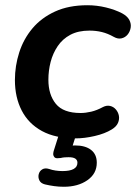

<svg xmlns="http://www.w3.org/2000/svg" viewBox="-20 -519 520 734"><path d="M270 10Q192 10 140.5 -18Q89 -46 63 -96.5Q37 -147 37 -213Q37 -267 53.5 -318.5Q70 -370 104 -410.5Q138 -451 190.5 -475Q243 -499 314 -499Q350 -499 385 -490.5Q420 -482 447 -468Q467 -457 474.5 -442.5Q482 -428 479.5 -413Q477 -398 468 -387Q459 -376 445 -372.5Q431 -369 415 -378Q392 -391 369.5 -396.5Q347 -402 322 -402Q279 -402 249 -386Q219 -370 200.5 -342.5Q182 -315 173.5 -282Q165 -249 165 -214Q165 -157 193.5 -122Q222 -87 288 -87Q307 -87 328.5 -92Q350 -97 374 -110Q388 -117 401 -114Q414 -111 423 -100.5Q432 -90 434.5 -76.5Q437 -63 431 -49Q425 -35 407 -24Q381 -8 342 1Q303 10 270 10ZM224 195Q205 195 187 192.5Q169 190 152 186Q136 182 130.5 170.5Q125 159 128 147Q131 135 141.5 128.5Q152 122 168 127Q179 131 192.5 133Q206 135 219 135Q247 135 261.5 127Q276 119 276 103Q276 93 268 87.5Q260 82 242 82Q235 82 227.5 82.5Q220 83 212 85Q204 86 198 86Q192 86 188 82Q184 77 183.5 72Q183 67 185 59L210 -20H276L252 56L221 45Q233 41 245 39Q257 37 267 37Q306 37 328 54Q350 71 350 103Q350 145 314 170Q278 195 224 195Z"/></svg>

Font: Nunito ExtraLight
Style: Bold Italic
Weight: 700
Italic angle: -9°
Version: Version 3.602